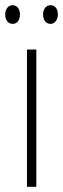

<svg xmlns="http://www.w3.org/2000/svg" viewBox="-34 -720 243 740"><path d="M-14 -664C-14 -643 -3 -628 15 -628C31 -628 43 -642 43 -664C43 -686 31 -700 15 -700C-3 -700 -14 -684 -14 -664ZM132 -665C132 -643 143 -628 161 -628C177 -628 189 -643 189 -665C189 -687 177 -700 161 -700C144 -700 132 -685 132 -665ZM106 0V-529H70V0Z"/></svg>

Font: Noto Sans Sinhala ExtraCondensed ExtraLight
Style: Regular
Weight: 200
Width: 2
Designer: Jelle Bosma - Monotype Design Team
Foundry: Monotype Imaging Inc.
Version: Version 2.006